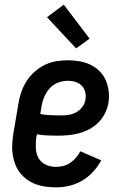

<svg xmlns="http://www.w3.org/2000/svg" viewBox="-20 -797 540 825"><path d="M220 8Q198 8 176 5Q154 2 133.5 -5.5Q113 -13 96 -25.5Q79 -38 66 -54.5Q53 -71 45.5 -91Q38 -111 34.5 -132.5Q31 -154 32.5 -176.5Q34 -199 37 -221L59 -351Q63 -377 71.5 -401.5Q80 -426 94 -448Q108 -470 128.5 -488.5Q149 -507 173 -518.5Q197 -530 222.5 -534Q248 -538 273 -538Q298 -538 323 -533.5Q348 -529 369.5 -518.5Q391 -508 408 -491Q425 -474 434.5 -452Q444 -430 447 -405Q450 -380 446 -355Q442 -332 431 -310Q420 -288 402.5 -270.5Q385 -253 363 -241.5Q341 -230 318 -224Q295 -218 272 -216Q249 -214 226 -214Q204 -214 182 -215Q160 -216 139 -220L136 -207Q133 -184 134 -160.5Q135 -137 145.5 -118Q156 -99 176.5 -89.5Q197 -80 220 -80Q236 -80 252 -84Q268 -88 282 -97.5Q296 -107 307 -120Q318 -133 325 -147L415 -108Q401 -82 380 -59Q359 -36 332.5 -20.5Q306 -5 277.5 1.5Q249 8 220 8ZM244 -301Q261 -301 277.5 -304Q294 -307 309 -315.5Q324 -324 334.5 -338.5Q345 -353 347 -369Q350 -386 346 -402Q342 -418 331 -429Q320 -440 304.5 -445Q289 -450 272 -450Q251 -450 229.5 -442Q208 -434 193 -417Q178 -400 169.5 -379Q161 -358 158 -337L153 -307Q175 -303 198 -302Q221 -301 244 -301ZM307 -589 182 -723 254 -777 365 -631Z"/></svg>

Font: Iosevka Slab Semibold
Style: Italic
Weight: 600
Italic angle: -9°
Monospace: yes
Designer: Belleve Invis
Foundry: Belleve Invis
Version: Version 11.1.1; ttfautohint (v1.8.3)